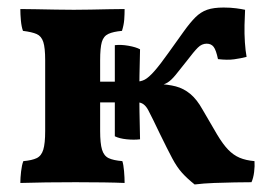

<svg xmlns="http://www.w3.org/2000/svg" viewBox="-20 -484 714 510"><path d="M34 2Q34 -11 36 -28.5Q38 -46 42 -56Q65 -58 77.5 -64Q90 -70 95 -86.5Q100 -103 100 -136V-324Q100 -357 95 -372.5Q90 -388 77.5 -393.5Q65 -399 41 -402Q37 -413 35.5 -429.5Q34 -446 34 -460Q49 -460 74.5 -459.5Q100 -459 128 -458.5Q156 -458 176 -458Q196 -458 221 -458.5Q246 -459 270 -459.5Q294 -460 311 -460Q311 -446 310 -432Q309 -418 304 -402Q281 -400 268 -394Q255 -388 250.5 -372.5Q246 -357 246 -324V-136Q246 -103 251 -86.5Q256 -70 268.5 -64Q281 -58 305 -56Q308 -47 309.5 -29.5Q311 -12 311 2Q289 1 255 0.5Q221 0 181 0Q142 0 102.5 0.5Q63 1 34 2ZM497 6Q477 -10 463.5 -25Q450 -40 437.5 -63.5Q425 -87 405 -128Q385 -170 374 -191Q363 -212 346 -212H235V-267H340Q354 -267 364.5 -272.5Q375 -278 390 -295Q405 -312 427 -343Q452 -378 468.5 -401Q485 -424 499 -438Q513 -452 530 -458Q547 -464 574 -464Q592 -464 607 -462Q622 -460 631 -458Q630 -441 629.5 -417.5Q629 -394 630.5 -371.5Q632 -349 635 -333Q620 -329 602 -326.5Q584 -324 559 -327Q554 -351 547.5 -359.5Q541 -368 529 -368Q516 -368 505.5 -357.5Q495 -347 476 -322Q458 -299 446.5 -285Q435 -271 425.5 -265Q416 -259 403 -257L398 -261Q426 -260 447 -254.5Q468 -249 485.5 -234.5Q503 -220 518 -193Q541 -153 556.5 -127Q572 -101 586 -86.5Q600 -72 616.5 -65Q633 -58 656 -56Q657 -43 655 -27Q653 -11 648 0Q630 0 603.5 0.5Q577 1 549 2Q521 3 497 6ZM352 -114Q336 -112 316.5 -114Q297 -116 285 -122V-364Q301 -366 321 -362.5Q341 -359 352 -353Q351 -313 350.5 -284Q350 -255 350 -238Q350 -222 350.5 -188.5Q351 -155 352 -114Z"/></svg>

Font: Vollkorn
Style: Bold
Weight: 700
Designer: Friedrich Althausen
Foundry: Friedrich Althausen
Version: Version 5.000